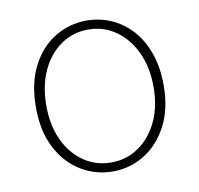

<svg xmlns="http://www.w3.org/2000/svg" viewBox="-67 -610 719 693"><g transform="rotate(-10 293.0 -263.5)"><path d="M293 13Q230 13 176.5 -19.5Q123 -52 91 -113.5Q59 -175 59 -262Q59 -351 91 -413Q123 -475 176.5 -507.5Q230 -540 293 -540Q340 -540 382.5 -521.5Q425 -503 457.5 -467.5Q490 -432 508.5 -380Q527 -328 527 -262Q527 -175 494.5 -113.5Q462 -52 409 -19.5Q356 13 293 13ZM293 -20Q349 -20 393.5 -50.5Q438 -81 464 -135.5Q490 -190 490 -262Q490 -335 464 -390Q438 -445 393.5 -476Q349 -507 293 -507Q237 -507 192.5 -476Q148 -445 122.5 -390Q97 -335 97 -262Q97 -190 122.5 -135.5Q148 -81 192.5 -50.5Q237 -20 293 -20Z"/></g></svg>

Font: Noto Sans KR Thin
Style: Regular
Weight: 100
Designer: Ryoko NISHIZUKA 西塚涼子 (kana, bopomofo & ideographs); Paul D. Hunt (Latin, Greek & Cyrillic); Sandoll Communications 산돌커뮤니
Foundry: Adobe
Version: Version 2.004-H2;hotconv 1.0.118;makeotfexe 2.5.65603